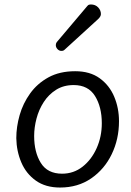

<svg xmlns="http://www.w3.org/2000/svg" viewBox="-20 -826 585 860"><path d="M249 14Q184 14 140.5 -17Q97 -48 75.5 -98.5Q54 -149 53 -207Q53 -258 68 -310.5Q83 -363 115 -407.5Q147 -452 197 -479.5Q247 -507 317 -507Q383 -507 426.5 -475.5Q470 -444 491.5 -393Q513 -342 513 -283Q513 -203 480.5 -135.5Q448 -68 388.5 -27Q329 14 249 14ZM258 -48Q310 -48 350 -79.5Q390 -111 413 -162.5Q436 -214 436 -274Q436 -347 405.5 -396Q375 -445 310 -445Q265 -445 231.5 -424Q198 -403 176 -369Q154 -335 143.5 -295Q133 -255 133 -217Q133 -144 163 -96Q193 -48 258 -48ZM255 -598Q245 -598 237.5 -606Q230 -614 230 -624Q230 -631 234 -637L371 -799Q375 -804 379 -805Q383 -806 387 -806Q407 -806 419.5 -793Q432 -780 432 -763Q432 -752 419 -740L269 -603Q264 -598 255 -598Z"/></svg>

Font: Kite One
Style: Regular
Weight: 400
Designer: Eduardo Rodriguez Tunni
Foundry: Eduardo Rodriguez Tunni
Version: Version 1.002; ttfautohint (v1.8.4.7-5d5b);gftools[0.9.23]